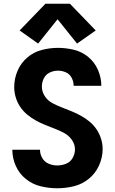

<svg xmlns="http://www.w3.org/2000/svg" viewBox="-20 -999 616 1027"><path d="M286 8Q332 8 376 -3Q420 -14 455.5 -43Q491 -72 510 -114.5Q529 -157 529 -202Q529 -230 520.5 -257Q512 -284 496.5 -307Q481 -330 459.5 -348Q438 -366 413.5 -379.5Q389 -393 363.5 -403.5Q338 -414 312 -424Q286 -434 261 -447Q236 -460 220 -484Q204 -508 204 -536Q204 -559 214.5 -580Q225 -601 246 -611Q267 -621 290 -621Q312 -621 332.5 -612Q353 -603 363.5 -582.5Q374 -562 374 -540H522Q522 -583 504.5 -624Q487 -665 453 -693.5Q419 -722 376 -732.5Q333 -743 290 -743Q246 -743 202.5 -731.5Q159 -720 125 -690.5Q91 -661 73.5 -619.5Q56 -578 56 -533Q56 -506 64 -479Q72 -452 87.5 -428.5Q103 -405 124.5 -387Q146 -369 170 -355.5Q194 -342 220 -331.5Q246 -321 272 -311Q298 -301 322.5 -288Q347 -275 364 -251.5Q381 -228 381 -200Q381 -176 368.5 -154Q356 -132 333 -123Q310 -114 286 -114Q263 -114 241 -123Q219 -132 206.5 -153Q194 -174 194 -198H46Q46 -153 64.5 -111.5Q83 -70 118.5 -41.5Q154 -13 198 -2.5Q242 8 286 8ZM184 -766 288 -896 392 -766 492 -836 354 -979H223L85 -836Z"/></svg>

Font: Iosevka Sparkle Heavy
Style: Regular
Weight: 900
Designer: Belleve Invis
Foundry: Belleve Invis
Version: Version 4.5.0; ttfautohint (v1.8.3)